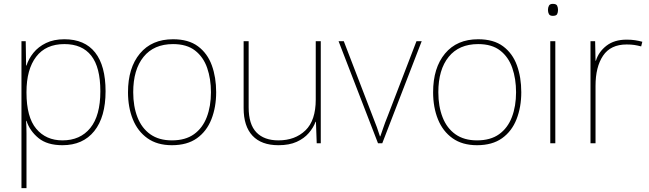

<svg xmlns="http://www.w3.org/2000/svg" viewBox="-20 -741 3358 993"><path d="M313 -538Q418 -538 472 -469.5Q526 -401 526 -269Q526 -136 467.5 -63Q409 10 303 10Q224 10 179 -27Q134 -64 117 -116H115Q117 -82 117 -49.5Q117 -17 117 15V232H91V-528H113L115 -402H117Q128 -437 153 -468Q178 -499 218 -518.5Q258 -538 313 -538ZM313 -513Q217 -513 167 -447.5Q117 -382 117 -265V-262Q117 -135 167.5 -75Q218 -15 303 -15Q395 -15 447 -79Q499 -143 499 -269Q499 -393 452 -453Q405 -513 313 -513Z M1098 -264Q1098 -187 1073.5 -124.5Q1049 -62 998.5 -26Q948 10 869 10Q793 10 742.5 -26Q692 -62 667 -124Q642 -186 642 -264Q642 -390 703.5 -464Q765 -538 875 -538Q955 -538 1004 -501.5Q1053 -465 1075.5 -403Q1098 -341 1098 -264ZM669 -264Q669 -191 691 -134.5Q713 -78 757.5 -46.5Q802 -15 869 -15Q939 -15 983.5 -47Q1028 -79 1049.5 -135.5Q1071 -192 1071 -264Q1071 -333 1051.5 -389.5Q1032 -446 989 -479.5Q946 -513 875 -513Q776 -513 722.5 -447Q669 -381 669 -264Z M1639 -528V0H1618L1614 -111H1612Q1601 -81 1577 -53Q1553 -25 1514.5 -7.5Q1476 10 1420 10Q1332 10 1286 -39Q1240 -88 1240 -182V-528H1266V-186Q1266 -98 1306 -56.5Q1346 -15 1420 -15Q1506 -15 1559.5 -66.5Q1613 -118 1613 -226V-528Z M1935 0 1731 -528H1758L1908 -138Q1921 -106 1929 -83.5Q1937 -61 1945 -36H1947Q1956 -61 1963.5 -83.5Q1971 -106 1984 -138L2134 -528H2161L1957 0Z M2676 -264Q2676 -187 2651.5 -124.5Q2627 -62 2576.5 -26Q2526 10 2447 10Q2371 10 2320.5 -26Q2270 -62 2245 -124Q2220 -186 2220 -264Q2220 -390 2281.5 -464Q2343 -538 2453 -538Q2533 -538 2582 -501.5Q2631 -465 2653.5 -403Q2676 -341 2676 -264ZM2247 -264Q2247 -191 2269 -134.5Q2291 -78 2335.5 -46.5Q2380 -15 2447 -15Q2517 -15 2561.5 -47Q2606 -79 2627.5 -135.5Q2649 -192 2649 -264Q2649 -333 2629.5 -389.5Q2610 -446 2567 -479.5Q2524 -513 2453 -513Q2354 -513 2300.5 -447Q2247 -381 2247 -264Z M2839 -721Q2857 -721 2861.5 -711.5Q2866 -702 2866 -690Q2866 -677 2861.5 -668Q2857 -659 2839 -659Q2824 -659 2819 -668Q2814 -677 2814 -690Q2814 -702 2819 -711.5Q2824 -721 2839 -721ZM2852 -528V0H2826V-528Z M3221 -536Q3245 -536 3264.5 -533Q3284 -530 3302 -525L3296 -501Q3277 -506 3260.5 -508.5Q3244 -511 3221 -511Q3138 -511 3099 -453Q3060 -395 3060 -297V0H3034V-528H3058L3060 -427H3062Q3076 -473 3116.5 -504.5Q3157 -536 3221 -536Z"/></svg>

Font: Noto Sans Thaana Thin
Style: Regular
Weight: 100
Designer: David Williams
Foundry: Google Inc.
Version: Version 3.001; ttfautohint (v1.8.4.7-5d5b)